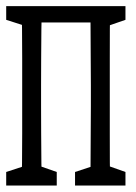

<svg xmlns="http://www.w3.org/2000/svg" viewBox="-27 -542 431 610"><path d="M41.5 47.4Q42.5 20 43 -24.7Q43.5 -69.3 43.5 -117.7Q43.5 -166 43.5 -204.1V-271Q43.5 -309.6 43.5 -357.7Q43.5 -405.8 43 -450.7Q42.5 -495.6 41.5 -522.5H106Q105 -495.6 104.5 -450.7Q104 -405.8 103.8 -357.4Q103.5 -309.1 103.5 -271V-204.1Q103.5 -165.5 103.8 -117.4Q104 -69.3 104.5 -24.7Q105 20 106 47.4ZM259.8 47.4Q260.7 20 260.7 -24.7Q260.7 -69.3 261.2 -117.7Q261.7 -166 261.7 -204.1V-271Q261.7 -309.6 261.2 -357.7Q260.7 -405.8 260.7 -450.7Q260.7 -495.6 259.8 -522.5H323.2Q322.3 -495.6 322 -450.7Q321.8 -405.8 321.8 -357.4Q321.8 -309.1 321.8 -271V-204.1Q321.8 -165.5 321.8 -117.4Q321.8 -69.3 322 -24.7Q322.3 20 323.2 47.4ZM-7.3 47.4V4.4L67.4 -20H83.5L153.3 4.4V47.4ZM211.4 47.4V4.4L285.6 -20H302.7L371.6 4.4V47.4ZM-7.3 -479V-522.5H73.2V-455.1H67.4ZM291 -455.1V-522.5H371.6V-479L302.7 -455.1ZM73.2 -470.7V-522.5H291V-470.7Z"/></svg>

Font: Scarab Serif
Style: Condensed
Weight: 400
Designer: John Roberts
Foundry: Scarab
Version: 1.0